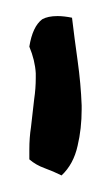

<svg xmlns="http://www.w3.org/2000/svg" viewBox="-20 -625 134 233"><path d="M67.4 -603.5Q70.3 -579.1 74.2 -551.3Q78.1 -523.4 79.1 -497.1V-492.2Q79.1 -468.8 74.2 -448.2Q69.3 -425.8 54.7 -412.1Q44.9 -417 34.2 -420.9Q23.4 -424.8 15.6 -431.6V-443.4Q15.6 -458 17.6 -470.7Q19.5 -488.3 21.5 -504.9Q23.4 -517.6 23.4 -530.3V-536.1Q22.5 -551.8 15.6 -568.4Q19.5 -592.8 31.2 -601.6Q38.1 -605.5 49.8 -605.5Q57.6 -605.5 67.4 -603.5Z"/></svg>

Font: Crafty Girls
Style: Regular
Weight: 400
Designer: Crystal Kluge
Foundry: Font Diner, Inc DBA Tart Workshop
Version: Version 1.001